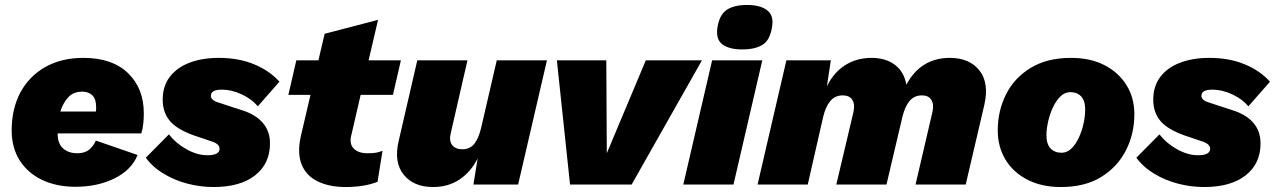

<svg xmlns="http://www.w3.org/2000/svg" viewBox="-20 -743 5138 773"><path d="M284 9Q208 9 150 -18.5Q92 -46 59.5 -97Q27 -148 27 -218Q27 -305 62 -370.5Q97 -436 162 -473Q227 -510 316 -510Q432 -510 495.5 -448.5Q559 -387 559 -287Q559 -267 557 -246.5Q555 -226 549 -206H212Q212 -165 234 -145.5Q256 -126 291 -126Q322 -126 339.5 -141Q357 -156 366 -177L534 -119Q509 -58 440.5 -24.5Q372 9 284 9ZM312 -374Q275 -374 254 -350.5Q233 -327 223 -294H366Q367 -299 367 -303Q367 -307 367 -312Q367 -345 351.5 -359.5Q336 -374 312 -374Z M840 10Q787 10 735 -3.5Q683 -17 639 -43.5Q595 -70 567 -108L660 -202Q688 -166 731 -142Q774 -118 815 -118Q864 -118 864 -144Q864 -164 831 -174L781 -191Q701 -216 668 -251.5Q635 -287 635 -342Q635 -396 663.5 -433.5Q692 -471 743 -490.5Q794 -510 861 -510Q941 -510 1003.5 -484Q1066 -458 1105 -414L1018 -315Q995 -343 954.5 -362.5Q914 -382 872 -382Q829 -382 829 -357Q829 -347 838.5 -340Q848 -333 863 -329L955 -299Q1009 -282 1038 -248.5Q1067 -215 1067 -166Q1067 -84 1007 -37Q947 10 840 10Z M1372 10Q1306 10 1259.5 -12.5Q1213 -35 1194.5 -80.5Q1176 -126 1191 -194L1230 -361H1141L1173 -500H1262L1287 -607L1502 -663L1464 -500H1594L1562 -361H1432L1395 -201Q1385 -165 1403.5 -145.5Q1422 -126 1460 -126Q1483 -126 1495.5 -128.5Q1508 -131 1520 -136L1500 -11Q1472 0 1439 5Q1406 10 1372 10Z M1724 10Q1645 10 1605 -40Q1565 -90 1585 -175L1660 -500H1862L1795 -208Q1787 -176 1800.5 -159Q1814 -142 1841 -142Q1872 -142 1889.5 -164Q1907 -186 1917 -228L1980 -500H2182L2066 0H1886L1903 -105Q1875 -50 1829.5 -20Q1784 10 1724 10Z M2580 -500H2806L2523 0H2275L2222 -500H2421L2423 -126Z M2968 -544Q2917 -544 2889.5 -563.5Q2862 -583 2868 -629Q2875 -681 2904 -702Q2933 -723 2988 -723Q3040 -723 3067.5 -702.5Q3095 -682 3089 -640Q3082 -584 3052 -564Q3022 -544 2968 -544ZM3049 -500 2933 0H2731L2847 -500Z M3030 0 3146 -500H3325L3309 -395Q3336 -451 3382.5 -480.5Q3429 -510 3489 -510Q3546 -510 3583 -482Q3620 -454 3629 -402Q3687 -510 3804 -510Q3883 -510 3923 -459.5Q3963 -409 3943 -321L3868 0H3666L3734 -292Q3741 -323 3729.5 -341Q3718 -359 3692 -359Q3661 -359 3642 -336.5Q3623 -314 3613 -272L3549 0H3347L3416 -292Q3423 -323 3411.5 -341Q3400 -359 3373 -359Q3342 -359 3323 -336.5Q3304 -314 3294 -272L3232 0Z M4251 10Q4174 10 4116.5 -19.5Q4059 -49 4028 -100.5Q3997 -152 3997 -218Q3997 -297 4030.5 -363.5Q4064 -430 4130 -470Q4196 -510 4292 -510Q4370 -510 4427 -480.5Q4484 -451 4515.5 -400Q4547 -349 4547 -283Q4547 -204 4513 -137.5Q4479 -71 4413.5 -30.5Q4348 10 4251 10ZM4254 -128Q4276 -128 4293.5 -145Q4311 -162 4323.5 -189Q4336 -216 4342.5 -246Q4349 -276 4349 -302Q4349 -337 4333 -354.5Q4317 -372 4289 -372Q4267 -372 4249.5 -355Q4232 -338 4219.5 -311.5Q4207 -285 4200 -254.5Q4193 -224 4193 -198Q4193 -163 4209.5 -145.5Q4226 -128 4254 -128Z M4828 10Q4775 10 4723 -3.5Q4671 -17 4627 -43.5Q4583 -70 4555 -108L4648 -202Q4676 -166 4719 -142Q4762 -118 4803 -118Q4852 -118 4852 -144Q4852 -164 4819 -174L4769 -191Q4689 -216 4656 -251.5Q4623 -287 4623 -342Q4623 -396 4651.5 -433.5Q4680 -471 4731 -490.5Q4782 -510 4849 -510Q4929 -510 4991.5 -484Q5054 -458 5093 -414L5006 -315Q4983 -343 4942.5 -362.5Q4902 -382 4860 -382Q4817 -382 4817 -357Q4817 -347 4826.5 -340Q4836 -333 4851 -329L4943 -299Q4997 -282 5026 -248.5Q5055 -215 5055 -166Q5055 -84 4995 -37Q4935 10 4828 10Z"/></svg>

Font: Work Sans ExtraBold
Style: Italic
Weight: 800
Italic angle: -13°
Designer: Wei Huang
Foundry: Wei Huang
Version: Version 2.012; ttfautohint (v1.8.3)